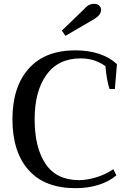

<svg xmlns="http://www.w3.org/2000/svg" viewBox="-20 -973 674 1003"><path d="M303 -813 420 -926Q443 -953 471 -953Q489 -953 498.5 -943.5Q508 -934 508 -921Q508 -895 470 -872L322 -786ZM45 -350Q45 -519 130 -614.5Q215 -710 373 -710Q512 -710 591 -638L580 -508H552Q545 -529 539 -562.5Q533 -596 531 -627Q506 -646 473 -657Q440 -668 402 -668Q284 -668 222.5 -582Q161 -496 161 -350Q161 -202 218 -117Q275 -32 393 -32Q433 -32 482 -46.5Q531 -61 572 -89L588 -57Q551 -25 495.5 -7.5Q440 10 375 10Q213 10 129 -85Q45 -180 45 -350Z"/></svg>

Font: Trirong Medium
Style: Regular
Weight: 500
Designer: Katatrad Team
Foundry: CadsonDemak
Version: Version 1.001